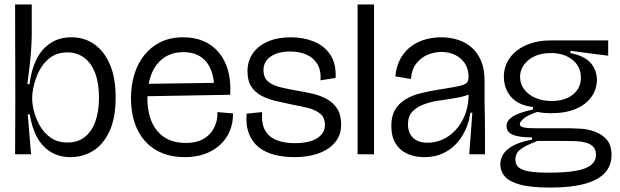

<svg xmlns="http://www.w3.org/2000/svg" viewBox="-20 -695 2792 865"><path d="M297 13Q249 13 211 -9Q173 -31 148.5 -74Q124 -117 114 -180H105L120 0H48L49 -249L48 -675H123V-546Q123 -518 121 -483.5Q119 -449 114.5 -407.5Q110 -366 103 -316H113Q121 -380 144 -427Q167 -474 207 -500.5Q247 -527 302 -527Q360 -527 404.5 -496Q449 -465 475 -405Q501 -345 501 -257Q501 -162 472.5 -102Q444 -42 398 -14.5Q352 13 297 13ZM284 -53Q330 -53 361.5 -77.5Q393 -102 409.5 -147.5Q426 -193 426 -255Q426 -320 408.5 -366Q391 -412 358.5 -435.5Q326 -459 284 -459Q245 -459 218 -443Q191 -427 173 -402Q155 -377 144.5 -349Q134 -321 129.5 -296.5Q125 -272 125 -258V-249Q125 -225 133.5 -192Q142 -159 160.5 -127Q179 -95 209.5 -74Q240 -53 284 -53Z M813 13Q755 13 710 -5.5Q665 -24 634 -58.5Q603 -93 586.5 -142Q570 -191 570 -252Q570 -309 585 -359Q600 -409 630 -446.5Q660 -484 703.5 -505.5Q747 -527 806 -527Q857 -527 897.5 -509.5Q938 -492 966 -458.5Q994 -425 1007.5 -376.5Q1021 -328 1017 -268L616 -261V-317L965 -322L945 -290Q946 -341 931 -379Q916 -417 885 -438.5Q854 -460 806 -460Q754 -460 717.5 -434Q681 -408 662.5 -361.5Q644 -315 644 -254Q644 -158 689 -104.5Q734 -51 817 -51Q860 -51 888.5 -65Q917 -79 933 -101Q949 -123 955 -147Q961 -171 959 -190L1030 -184Q1030 -139 1014.5 -103Q999 -67 970 -41Q941 -15 901.5 -1Q862 13 813 13Z M1306 13Q1258 13 1217 2.5Q1176 -8 1146.5 -31Q1117 -54 1102 -91.5Q1087 -129 1091 -183L1161 -190Q1157 -137 1175 -106.5Q1193 -76 1228 -63Q1263 -50 1308 -50Q1374 -50 1409 -72.5Q1444 -95 1444 -132Q1444 -164 1424 -181.5Q1404 -199 1370 -208Q1336 -217 1295 -224Q1257 -232 1221 -240.5Q1185 -249 1156.5 -264.5Q1128 -280 1111.5 -306Q1095 -332 1095 -374Q1095 -420 1119 -454.5Q1143 -489 1187 -508Q1231 -527 1291 -527Q1347 -527 1394 -508Q1441 -489 1468 -448.5Q1495 -408 1492 -344L1424 -333Q1427 -379 1409 -407.5Q1391 -436 1359.5 -449.5Q1328 -463 1287 -463Q1233 -463 1200 -440.5Q1167 -418 1167 -379Q1167 -346 1187 -328.5Q1207 -311 1241.5 -302.5Q1276 -294 1316 -287Q1352 -281 1387.5 -273Q1423 -265 1452 -249Q1481 -233 1499 -205.5Q1517 -178 1517 -134Q1517 -88 1491 -55.5Q1465 -23 1418 -5Q1371 13 1306 13Z M1591 0V-675H1665V0Z M1891 13Q1851 13 1817 -1.5Q1783 -16 1763 -47.5Q1743 -79 1743 -128Q1743 -172 1759.5 -200Q1776 -228 1805.5 -246.5Q1835 -265 1875 -275Q1915 -285 1961 -292Q2019 -301 2046.5 -307Q2074 -313 2082.5 -322Q2091 -331 2091 -348Q2091 -384 2074.5 -409Q2058 -434 2030.5 -447.5Q2003 -461 1969 -461Q1937 -461 1907 -448.5Q1877 -436 1856 -409.5Q1835 -383 1831 -339L1761 -351Q1766 -400 1786 -434Q1806 -468 1835.5 -488.5Q1865 -509 1899 -518Q1933 -527 1968 -527Q2008 -527 2043.5 -515.5Q2079 -504 2105.5 -480.5Q2132 -457 2147.5 -420.5Q2163 -384 2163 -334V-235Q2164 -196 2164.5 -156.5Q2165 -117 2165 -78Q2165 -39 2165 0H2094Q2098 -48 2101 -92.5Q2104 -137 2108 -187H2099Q2091 -130 2063.5 -84.5Q2036 -39 1992.5 -13Q1949 13 1891 13ZM1906 -52Q1941 -52 1973 -66Q2005 -80 2031 -107.5Q2057 -135 2073 -173Q2089 -211 2091 -257V-280L2118 -289Q2105 -273 2079 -264.5Q2053 -256 2018.5 -251Q1984 -246 1949.5 -240.5Q1915 -235 1885 -223Q1855 -211 1836.5 -190.5Q1818 -170 1818 -134Q1818 -97 1840.5 -74.5Q1863 -52 1906 -52Z M2459 150Q2371 150 2322.5 136.5Q2274 123 2254 99.5Q2234 76 2234 47Q2234 5 2268.5 -23.5Q2303 -52 2377 -66V-76Q2318 -76 2290 -88Q2262 -100 2262 -127Q2262 -151 2288.5 -169Q2315 -187 2381 -202V-213Q2314 -221 2282 -259Q2250 -297 2250 -349Q2250 -397 2277 -434.5Q2304 -472 2352.5 -492.5Q2401 -513 2463 -513H2720V-444L2550 -466V-456Q2614 -443 2641.5 -411Q2669 -379 2669 -335Q2669 -293 2644.5 -258.5Q2620 -224 2574.5 -204.5Q2529 -185 2463 -185Q2446 -185 2432.5 -186Q2419 -187 2401 -191Q2355 -175 2338.5 -160.5Q2322 -146 2322 -136Q2322 -127 2332.5 -123Q2343 -119 2360.5 -118Q2378 -117 2397 -117H2553Q2568 -117 2598 -115Q2628 -113 2659.5 -102Q2691 -91 2713 -66.5Q2735 -42 2735 3Q2735 52 2704.5 84.5Q2674 117 2613 133.5Q2552 150 2459 150ZM2450 83Q2530 83 2577 74Q2624 65 2644.5 47Q2665 29 2665 3Q2665 -21 2652.5 -34Q2640 -47 2619.5 -52.5Q2599 -58 2575.5 -59Q2552 -60 2529 -60H2401Q2346 -39 2324 -21.5Q2302 -4 2302 23Q2302 50 2321.5 62.5Q2341 75 2374.5 79Q2408 83 2450 83ZM2465 -240Q2524 -240 2560.5 -268.5Q2597 -297 2597 -346Q2597 -395 2559 -425.5Q2521 -456 2462 -456Q2399 -456 2361 -424.5Q2323 -393 2323 -348Q2323 -317 2341.5 -292.5Q2360 -268 2392 -254Q2424 -240 2465 -240Z"/></svg>

Font: Bricolage Grotesque 48pt Condensed ExtraBold Light
Style: Regular
Weight: 300
Version: Version 1.000;gftools[0.9.30]